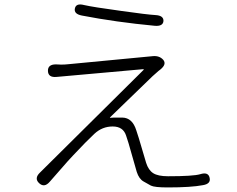

<svg xmlns="http://www.w3.org/2000/svg" viewBox="-20 -789 1040 841"><path d="M198 7Q174 35 151 13Q129 -8 155 -33L608 -482Q612 -486 607 -486L227 -452Q191 -449 190 -478Q189 -507 225 -507L248 -506Q265 -506 282 -508L649 -543Q678 -546 695 -527Q711 -508 683 -485L674 -478Q661 -467 648 -455L463 -276Q459 -273 464 -273L480 -274Q498 -274 516 -274Q560 -273 577 -218Q583 -201 588 -184L620 -76Q630 -44 651 -30.5Q672 -17 716 -17Q827 -17 857 -26Q892 -37 898 -11Q905 16 869 22Q817 32 715 32Q657 32 641 24Q625 15 609 6Q589 -5 579 -36Q574 -53 569 -71L543 -162Q538 -179 532 -196Q519 -235 473.5 -235Q428 -235 393.5 -203Q359 -171 300 -108Q288 -95 276 -82ZM696 -697Q694 -673 658 -676Q488 -692 338 -721Q303 -728 308 -752Q313 -776 348 -767Q387 -758 512 -741Q625 -725 661 -723Q697 -721 696 -697Z"/></svg>

Font: Resource Han Rounded KR Light
Style: Regular
Weight: 300
Designer: Cyano Hao (round all glyphs); Ryoko NISHIZUKA 西塚涼子 (kana, bopomofo & ideographs); Paul D. Hunt (Latin, Greek & Cyrillic)
Foundry: Cyano Hao
Version: 0.990